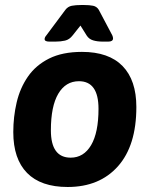

<svg xmlns="http://www.w3.org/2000/svg" viewBox="-20 -738 609 766"><path d="M307 -531Q414 -531 469 -474.5Q524 -418 524 -311Q524 -157 450.5 -74.5Q377 8 250 8Q143 8 88 -48Q33 -104 33 -211Q33 -272 46.5 -329.5Q60 -387 91.5 -432.5Q123 -478 176 -504.5Q229 -531 307 -531ZM295 -414Q242 -414 212.5 -364Q183 -314 183 -218Q183 -109 262 -109Q314 -109 343.5 -159Q373 -209 373 -304Q373 -414 295 -414ZM315 -718Q337 -718 351.5 -715Q366 -712 374 -699L428 -597Q431 -590 431 -585Q431 -572 412 -572H390Q368 -572 351.5 -577Q335 -582 326 -596L301 -636L270 -597Q257 -580 239.5 -576Q222 -572 201 -572H177Q158 -572 158 -582Q158 -589 165 -597L241 -699Q251 -712 266.5 -715Q282 -718 304 -718Z"/></svg>

Font: Asap VF Beta
Style: Italic
Weight: 400
Italic angle: -6°
Designer: Pablo Cosgaya
Foundry: Pablo Cosgaya
Version: Version 1.007